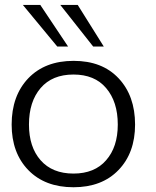

<svg xmlns="http://www.w3.org/2000/svg" viewBox="-20 -766 647 796"><path d="M410.2 -573.2 302.2 -745.6H230L366.2 -573.2ZM262.2 -573.2 147 -745.6H74.7L217.3 -573.2ZM284.7 10.3C363.3 10.3 425.8 -13.7 471.2 -61C517.1 -108.4 540 -171.4 540 -249.5C540 -329.1 517.1 -393.1 471.7 -441.4C426.3 -489.7 364.3 -513.7 285.2 -513.7C206.1 -513.7 143.6 -489.7 97.2 -441.4C51.3 -393.1 28.3 -329.1 28.3 -249.5C28.3 -171.4 51.3 -108.4 97.2 -61C143.1 -13.7 205.6 10.3 284.7 10.3ZM284.7 -46.4C226.1 -46.4 180.7 -64.9 148.4 -101.6C116.2 -138.2 100.1 -187.5 100.1 -249.5C100.1 -313 116.2 -363.3 148.4 -400.9C180.7 -438.5 226.1 -457 284.7 -457C342.8 -457 388.2 -438.5 419.9 -400.9C452.1 -363.3 468.3 -313 468.3 -249.5C468.3 -187.5 452.1 -138.2 419.9 -101.6C388.2 -64.9 342.8 -46.4 284.7 -46.4Z"/></svg>

Font: Ride Light
Style: Regular
Weight: 300
Version: Version 3.000